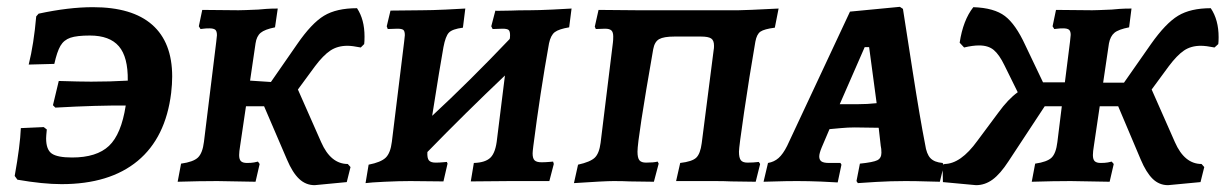

<svg xmlns="http://www.w3.org/2000/svg" viewBox="-20 -530 3587 562"><path d="M252 -509Q367 -509 425.5 -457.5Q484 -406 484 -306Q484 -284 481 -258Q465 -127 383 -59Q301 9 160 9Q106 9 31 -4L23 -15Q39 -104 41 -155L108 -158L117 -151Q115 -131 115 -125Q115 -92 131.5 -80.5Q148 -69 191 -69Q263 -69 299 -103Q335 -137 348 -221Q267 -222 142 -215L135 -222L152 -293Q214 -291 247 -291Q303 -291 354 -294Q355 -363 328 -394.5Q301 -426 243 -426Q205 -426 186 -419.5Q167 -413 157 -396Q147 -379 139 -343L64 -341Q79 -401 86 -482L93 -490Q181 -509 252 -509Z M1047 -423Q1047 -408 1046 -401L1036 -391Q1011 -396 997 -396Q968 -396 947 -382Q926 -368 902 -336L852 -268L920 -114Q948 -50 998 -50L1006 -41L995 3L901 12Q875 12 855.5 -6.5Q836 -25 820 -63L753 -219H700L683 -104Q680 -86 680 -76Q680 -63 685.5 -58Q691 -53 703 -53Q715 -53 723.5 -54.5Q732 -56 735 -57L740 -50L728 2L616 0Q564 0 500 2L510 -51Q546 -56 559.5 -69Q573 -82 577 -115L613 -408Q615 -424 615 -427Q615 -439 610 -443Q605 -447 593 -447Q582 -447 575.5 -446Q569 -445 567 -445L562 -453L572 -501L678 -500Q692 -500 736 -502Q746 -503 760 -504Q774 -505 793 -505L785 -450Q755 -444 743 -434Q731 -424 728 -403L712 -294L773 -290L850 -401Q892 -462 928.5 -484Q965 -506 1025 -506Q1047 -473 1047 -423Z M1541 -102Q1539 -86 1539 -81Q1539 -66 1545 -60.5Q1551 -55 1565 -55Q1576 -55 1587 -56Q1598 -57 1599 -57L1601 -50L1588 0H1474L1358 1L1367 -53Q1401 -54 1416 -69Q1431 -84 1435 -124L1458 -309Q1342 -199 1231 -85Q1230 -67 1235.5 -60.5Q1241 -54 1255 -54Q1267 -54 1276 -55Q1285 -56 1288 -56L1290 -51L1278 1L1181 0Q1148 0 1106 2Q1064 4 1050 6L1059 -48Q1095 -55 1109 -68.5Q1123 -82 1127 -115L1163 -408Q1165 -424 1165 -427Q1165 -439 1160.5 -442.5Q1156 -446 1143 -446L1115 -445L1112 -453L1123 -499L1216 -500Q1243 -500 1285.5 -502Q1328 -504 1342 -505L1335 -449Q1304 -445 1294 -434.5Q1284 -424 1278 -392Q1268 -337 1245 -191Q1354 -292 1472 -416Q1473 -420 1473 -427Q1473 -439 1468.5 -442.5Q1464 -446 1451 -446L1422 -445L1418 -453L1430 -499Q1430 -498 1446 -498.5Q1462 -499 1476 -499Q1496 -500 1531 -500Q1555 -500 1597 -502Q1639 -504 1653 -505L1646 -450Q1616 -445 1604 -436Q1592 -427 1587 -403Q1561 -258 1541 -102Z M1672 -48Q1708 -56 1721 -68.5Q1734 -81 1738 -112L1774 -405Q1775 -412 1775 -423Q1775 -436 1769.5 -441Q1764 -446 1751 -446L1724 -445L1721 -452L1732 -501L1845 -500H2142Q2161 -500 2259 -505L2248 -449Q2217 -445 2206 -437.5Q2195 -430 2191 -408Q2173 -304 2158 -201.5Q2143 -99 2143 -86Q2143 -68 2148.5 -61Q2154 -54 2168 -54Q2185 -54 2201 -56L2205 -50L2192 2L2120 1Q2100 0 2072 0H1959L1971 -53Q2006 -57 2018 -68.5Q2030 -80 2034 -111L2069 -384Q2070 -388 2070 -396Q2070 -412 2061.5 -417.5Q2053 -423 2032 -423H1954Q1923 -423 1909.5 -415.5Q1896 -408 1892 -386Q1846 -123 1846 -86Q1846 -68 1851.5 -61Q1857 -54 1871 -54Q1893 -54 1905 -57L1908 -51L1894 2L1823 1Q1804 0 1776 0Q1750 0 1660 6Z M2739 -53 2743 -47 2731 2Q2720 2 2690.5 1Q2661 0 2630 0Q2587 0 2545 2.5Q2503 5 2491 6L2487 0L2497 -51Q2536 -55 2548 -61Q2560 -67 2560 -83Q2560 -95 2558 -103L2552 -156L2482 -157Q2462 -157 2441 -155Q2420 -153 2408 -152L2385 -98Q2378 -81 2378 -72Q2378 -62 2384.5 -57.5Q2391 -53 2407 -53H2440L2443 -48L2432 4Q2421 3 2383.5 1.5Q2346 0 2314 0Q2280 0 2252 1Q2224 2 2215 2L2228 -53Q2246 -56 2259 -67.5Q2272 -79 2284 -103L2468 -496L2614 -510L2623 -504Q2630 -459 2651.5 -321Q2673 -183 2688 -107Q2692 -79 2703.5 -67Q2715 -55 2739 -53ZM2490 -225Q2519 -225 2546 -228L2524 -392H2511L2438 -225Z M3547 -421Q3547 -408 3546 -401L3535 -391Q3510 -396 3495 -396Q3466 -396 3445.5 -382Q3425 -368 3401 -336L3351 -268L3419 -114Q3447 -50 3497 -50L3505 -41L3494 3L3399 12Q3373 12 3354 -6.5Q3335 -25 3319 -63L3253 -219H3199L3182 -104Q3179 -86 3179 -76Q3179 -63 3184.5 -58Q3190 -53 3202 -53Q3214 -53 3222.5 -54.5Q3231 -56 3234 -57L3240 -50L3228 2L3114 0Q3064 0 3000 2L3010 -51Q3045 -56 3058 -68.5Q3071 -81 3075 -114L3088 -219H3038L2932 -58Q2908 -21 2885.5 -4.5Q2863 12 2837 12L2740 3L2739 -41L2744 -50Q2792 -50 2841 -118L2902 -200Q2931 -240 2959 -260L2920 -339Q2905 -370 2889 -383.5Q2873 -397 2846 -397Q2827 -397 2802 -391L2789 -405Q2799 -471 2829 -509Q2890 -507 2921.5 -483Q2953 -459 2981 -398L3033 -289H3097L3112 -408Q3114 -424 3114 -428Q3114 -439 3109 -443Q3104 -447 3092 -447Q3082 -447 3075 -446Q3068 -445 3066 -445L3061 -453L3071 -501L3177 -500Q3190 -500 3234 -502Q3243 -503 3257.5 -504Q3272 -505 3292 -505L3285 -450Q3254 -444 3242 -434Q3230 -424 3226 -403L3209 -288H3270L3349 -401Q3392 -462 3428.5 -484Q3465 -506 3524 -506Q3547 -472 3547 -421Z"/></svg>

Font: Alegreya SC
Style: Bold Italic
Weight: 700
Italic angle: -7°
Designer: Juan Pablo del Peral
Foundry: Huerta Tipografica
Version: Version 2.007; ttfautohint (v1.6)